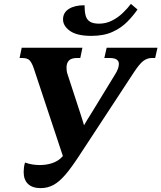

<svg xmlns="http://www.w3.org/2000/svg" viewBox="-20 -960 832 990"><path d="M190 10Q147 10 124.5 -11.5Q102 -33 102 -73Q102 -84 103.5 -96.5Q105 -109 109 -122Q128 -115 147 -112Q166 -109 185 -109Q219 -109 248 -118.5Q277 -128 295 -146L330 -181L310 -138L154 -608Q144 -637 132.5 -649Q121 -661 93 -661H81L92 -714H405L394 -661H378Q348 -661 335.5 -648Q323 -635 323 -612Q323 -604 324 -595Q325 -586 329 -575L394 -376Q400 -358 405 -341.5Q410 -325 415 -308Q420 -291 424 -269H388Q400 -291 410 -308.5Q420 -326 430 -342.5Q440 -359 451 -376L572 -574Q583 -591 588 -605Q593 -619 593 -630Q593 -645 581.5 -653Q570 -661 544 -661H518L530 -714H792L780 -661H763Q740 -661 720 -646.5Q700 -632 671 -588L389 -158Q348 -95 316.5 -58.5Q285 -22 255 -6Q225 10 190 10ZM451 -775Q377 -775 341 -800.5Q305 -826 305 -860Q305 -895 335 -914Q365 -933 416 -933Q416 -901 421.5 -880Q427 -859 443.5 -848.5Q460 -838 491 -838Q526 -838 557 -853.5Q588 -869 613 -893Q638 -917 655 -940L689 -911Q667 -879 636 -847.5Q605 -816 560 -795.5Q515 -775 451 -775Z"/></svg>

Font: Noto Serif
Style: Italic
Weight: 400
Italic angle: -12°
Designer: Monotype Design Team
Foundry: Monotype Imaging Inc.
Version: Version 2.013